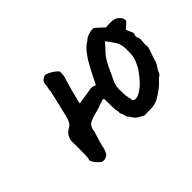

<svg xmlns="http://www.w3.org/2000/svg" viewBox="-84 -569 747 747"><g transform="rotate(-45 290.0 -195.5)"><path d="M123 1Q111 -10 104.5 -18Q98 -26 94 -37Q97 -44 97.5 -50.5Q98 -57 98 -66Q98 -82 98.5 -97.5Q99 -113 98 -129Q97 -145 103.5 -158.5Q110 -172 123 -180Q135 -186 140.5 -194Q146 -202 150 -216Q155 -235 158.5 -250Q162 -265 166.5 -284.5Q171 -304 178 -334Q177 -341 179.5 -348.5Q182 -356 182 -363Q182 -388 208 -394Q220 -390 227 -386.5Q234 -383 240.5 -378.5Q247 -374 257 -364Q258 -355 257 -344Q256 -333 251 -321Q245 -302 239.5 -281Q234 -260 229 -240Q228 -235 226.5 -230Q225 -225 225 -220L296 -231Q301 -232 307 -230Q313 -228 319 -226Q333 -254 348.5 -284Q364 -314 378 -333Q388 -347 396.5 -355.5Q405 -364 417 -371Q427 -381 441 -385.5Q455 -390 469 -390Q475 -385 479.5 -381.5Q484 -378 487 -374.5Q490 -371 494.5 -367.5Q499 -364 506 -357Q534 -360 549.5 -356.5Q565 -353 576 -337Q579 -333 579.5 -326.5Q580 -320 578 -317L554 -296Q557 -290 559.5 -283Q562 -276 566 -269Q567 -261 564.5 -256.5Q562 -252 563 -247Q570 -235 568 -221Q566 -207 567 -195Q569 -189 565 -177Q561 -165 556.5 -153Q552 -141 551 -137Q548 -121 539 -109Q530 -97 525 -83Q523 -79 519.5 -77Q516 -75 513 -73Q491 -48 466 -32Q449 -20 435.5 -15Q422 -10 407 -9.5Q392 -9 369 -9Q348 -20 340.5 -26Q333 -32 330 -38.5Q327 -45 317 -56Q316 -68 308 -83Q309 -91 307 -99Q305 -107 305 -114L304 -166Q295 -169 291 -165.5Q287 -162 282 -163Q267 -156 252 -152.5Q237 -149 228 -146Q218 -143 210 -139Q202 -135 199 -132Q190 -122 188 -107Q188 -103 183.5 -89Q179 -75 174.5 -60Q170 -45 169 -39Q169 -34 164 -20.5Q159 -7 154 -4Q147 1 140 2.5Q133 4 123 1ZM406 -82Q423 -90 440.5 -106Q458 -122 482 -157Q492 -177 496.5 -188.5Q501 -200 501.5 -212Q502 -224 502 -245Q501 -271 489.5 -288Q478 -305 465 -322Q451 -305 436 -290Q421 -275 406 -244Q393 -215 381 -191.5Q369 -168 372 -133Q372 -113 374.5 -105Q377 -97 378 -86Q380 -80 388.5 -79Q397 -78 406 -82Z"/></g></svg>

Font: Caveat Medium
Style: Regular
Weight: 500
Designer: Pablo Impallari
Foundry: Pablo Impallari
Version: Version 2.000